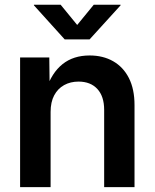

<svg xmlns="http://www.w3.org/2000/svg" viewBox="-20 -773 639 793"><path d="M189 -310.5V0H63V-535.6H183.6L185.1 -402.3H170.4Q193.4 -472.2 238.3 -508.1Q283.2 -543.9 350.1 -543.9Q405.8 -543.9 447.5 -520Q489.3 -496.1 512.5 -450.4Q535.6 -404.8 535.6 -338.9V0H410.2V-319.3Q410.2 -375 382.1 -405.5Q354 -436 304.2 -436Q271 -436 244.9 -421.6Q218.8 -407.2 203.9 -379.4Q189 -351.6 189 -310.5ZM230.5 -753.4 298.8 -669.9 367.2 -753.4H478V-751L350.1 -610.4H247.1L120.1 -751V-753.4Z"/></svg>

Font: Inter 20pt SemiBold
Style: Regular
Weight: 600
Version: Version 4.001;git-66647c0bb